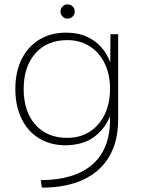

<svg xmlns="http://www.w3.org/2000/svg" viewBox="-20 -656 642 876"><path d="M288 -571Q275 -571 265.5 -580.5Q256 -590 256 -603Q256 -617 265.5 -626.5Q275 -636 288 -636Q302 -636 311.5 -626.5Q321 -617 321 -603Q321 -590 311.5 -580.5Q302 -571 288 -571ZM484 -500H519V-110Q519 -11 478.5 58Q438 127 360.5 163.5Q283 200 171 200L166 166Q321 165 401.5 94.5Q482 24 482 -110V-135L485 -134Q465 -76 415 -35.5Q365 5 281 7Q211 7 159 -24.5Q107 -56 78.5 -114Q50 -172 50 -250Q50 -328 78.5 -385.5Q107 -443 159 -475Q211 -507 281 -507Q337 -507 377.5 -488Q418 -469 444 -438.5Q470 -408 483 -371ZM88 -250Q88 -147 141.5 -87Q195 -27 287 -27Q345 -27 389 -55Q433 -83 457.5 -133.5Q482 -184 482 -250Q482 -317 457.5 -367Q433 -417 389 -445Q345 -473 287 -473Q195 -473 141.5 -412.5Q88 -352 88 -250Z"/></svg>

Font: Albert Sans ExtraLight
Style: Regular
Weight: 250
Designer: Andreas Rasmussen
Foundry: a.Foundry
Version: Version 1.025